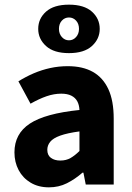

<svg xmlns="http://www.w3.org/2000/svg" viewBox="-20 -792 567 824"><path d="M190 12Q145 12 111.5 -8Q78 -28 60 -62Q42 -96 42 -138Q42 -218 108 -261.5Q174 -305 321 -320Q320 -342 311.5 -357.5Q303 -373 286 -381.5Q269 -390 243 -390Q212 -390 180 -379Q148 -368 111 -347L59 -443Q91 -463 125 -477.5Q159 -492 195.5 -500Q232 -508 271 -508Q335 -508 378.5 -483.5Q422 -459 445 -409.5Q468 -360 468 -283V0H348L338 -51H334Q302 -23 267 -5.5Q232 12 190 12ZM239 -103Q264 -103 283 -114Q302 -125 321 -144V-228Q269 -221 238.5 -210Q208 -199 195.5 -183.5Q183 -168 183 -149Q183 -126 198.5 -114.5Q214 -103 239 -103ZM276 -564Q211 -564 177.5 -594.5Q144 -625 144 -668Q144 -712 177.5 -742Q211 -772 276 -772Q341 -772 374.5 -742Q408 -712 408 -668Q408 -625 374.5 -594.5Q341 -564 276 -564ZM276 -619Q294 -619 306.5 -633Q319 -647 319 -668Q319 -690 306.5 -703.5Q294 -717 276 -717Q258 -717 245.5 -703.5Q233 -690 233 -668Q233 -647 245.5 -633Q258 -619 276 -619Z"/></svg>

Font: Source Sans 3 ExtraLight
Style: Bold
Weight: 700
Version: Version 3.052;hotconv 1.1.0;makeotfexe 2.6.0